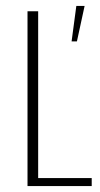

<svg xmlns="http://www.w3.org/2000/svg" viewBox="-20 -629 338 649"><path d="M73 0V-591H109V-27H290V0ZM222 -489 238 -609H266L240 -489Z"/></svg>

Font: Alumni Sans ExtraLight
Style: Regular
Weight: 250
Version: Version 1.018